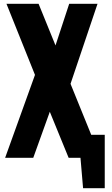

<svg xmlns="http://www.w3.org/2000/svg" viewBox="-20 -830 588 1010"><path d="M7 0 164 -436 14 -810H183L272 -591L344 -810H493L351 -389L509 0H341L242 -242L155 0ZM417 160 393 -121H531V160ZM349 -121H497V0H349Z"/></svg>

Font: Oswald
Style: Bold
Weight: 700
Designer: Vernon Adams
Foundry: Vernon Adams
Version: Version 4.103;gftools[0.9.33.dev8+g029e19f]